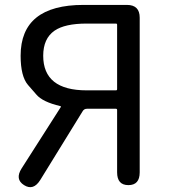

<svg xmlns="http://www.w3.org/2000/svg" viewBox="-20 -754 690 782"><path d="M78 0Q40 -24 68 -68L227 -317Q230 -321 225 -322Q153 -339 128 -369Q111 -389 94 -408Q64 -443 64 -527Q64 -734 320 -734H497Q549 -734 549 -682V-52Q549 0 503 0Q457 0 457 -52V-306Q457 -311 452 -311H334Q322 -311 316 -300L144 -21Q116 24 78 0ZM333 -386H452Q457 -386 457 -391V-653Q457 -658 452 -658H333Q244 -658 202 -629Q156 -597 156 -527Q156 -386 333 -386Z"/></svg>

Font: Resource Han Rounded CN
Style: Regular
Weight: 400
Designer: Cyano Hao (round all glyphs); Ryoko NISHIZUKA  (kana, bopomofo & ideographs); Paul D. Hunt (Latin, Greek & Cyrillic); Sa
Foundry: Cyano Hao
Version: 0.990